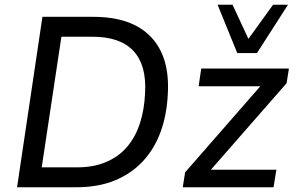

<svg xmlns="http://www.w3.org/2000/svg" viewBox="-20 -790 1248 810"><path d="M52 0 159 -719H374Q535 -719 616 -635Q697 -551 688 -394Q684 -307 658 -235Q632 -163 583.5 -110.5Q535 -58 465 -29Q395 0 301 0ZM156 -84H305Q376 -84 429 -107Q482 -130 517 -171.5Q552 -213 570.5 -270.5Q589 -328 592 -397Q599 -515 543 -575Q487 -635 371 -635H239ZM751 0 761 -63 1100 -451 1102 -426H818L829 -501H1199L1189 -439L847 -48L845 -74H1146L1134 0ZM981 -566 898 -770H961L1028 -626L1132 -770H1195L1064 -566Z"/></svg>

Font: Nunitoga
Style: Medium Italic
Weight: 500
Italic angle: -9°
Designer: Vernon Adams
Foundry: Vernon Adams
Version: Version 1.0